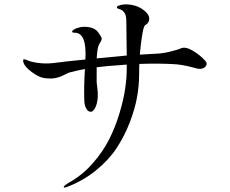

<svg xmlns="http://www.w3.org/2000/svg" viewBox="-20 -788 1040 868"><path d="M908 -513Q921 -499 907 -485Q891 -470 857 -482Q800 -497 765 -498Q698 -502 610 -499Q609 -485 609 -451Q609 -402 599.5 -348.5Q590 -295 566 -233Q542 -171 506.5 -117.5Q471 -64 413 -17Q355 30 283 57Q267 63 268 57Q269 51 293 37Q352 4 399 -49.5Q446 -103 474 -159Q502 -215 520.5 -277Q539 -339 546 -388Q553 -437 553 -478V-496Q541 -495 515 -493Q477 -491 417 -484V-416Q417 -412 420 -389.5Q423 -367 422 -351Q421 -323 411 -302Q401 -281 388 -283Q376 -284 368.5 -300Q361 -316 361 -338Q359 -399 364 -476Q326 -469 293 -460Q287 -458 268.5 -448.5Q250 -439 229.5 -435Q209 -431 181 -435Q156 -438 124 -462Q92 -486 86 -505Q83 -516 86 -519Q89 -522 103 -516Q119 -508 152.5 -503.5Q186 -499 222 -503Q233 -505 283 -510.5Q333 -516 366 -519Q373 -639 319 -640Q306 -640 306 -644.5Q306 -649 315 -655Q324 -661 342.5 -665Q361 -669 385.5 -664.5Q410 -660 423 -643Q438 -623 439.5 -615.5Q441 -608 433 -596Q425 -584 422 -569Q419 -554 417 -524Q447 -527 553 -537Q551 -660 551 -696Q551 -740 516 -748Q510 -750 508.5 -754Q507 -758 515 -762Q539 -772 575 -766Q607 -760 628 -743.5Q649 -727 653 -714Q660 -688 636 -674Q625 -667 614 -561Q614 -559 613.5 -556Q613 -553 613 -548.5Q613 -544 612 -541Q631 -542 682 -545Q714 -546 749 -554.5Q784 -563 799 -570Q820 -578 853 -558Q886 -538 908 -513Z"/></svg>

Font: TsukuhouMincho
Style: Regular
Weight: 400
Designer: Iose
Foundry: Typographish
Version: Version 1.001; ttfautohint (v1.8.3)